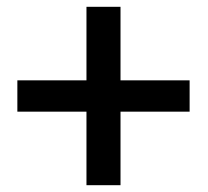

<svg xmlns="http://www.w3.org/2000/svg" viewBox="-20 -653 610 564"><path d="M31 -325H234V-109H334V-325H537V-417H334V-633H234V-417H31Z"/></svg>

Font: Bithumb Trading Sans Semibold
Style: Regular
Weight: 600
Designer: HamHyungwon
Foundry: Bithumb
Version: Version 1.100;Glyphs 3.1.2 (3151)